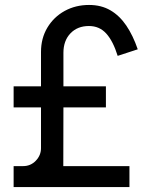

<svg xmlns="http://www.w3.org/2000/svg" viewBox="-20 -755 611 775"><path d="M35 0V-84.5H73.5Q103.5 -84.5 124.5 -106.2Q145.5 -128 145.5 -157V-321.5H35V-406.5H145.5V-545.5Q145.5 -600.5 171.2 -643.5Q197 -686.5 241 -710.8Q285 -735 339.5 -735Q388.5 -735 425.5 -713.5Q462.5 -692 489.8 -651.8Q517 -611.5 536 -556L455 -529.5Q436.5 -589 409 -619.5Q381.5 -650 339 -650Q292.5 -650 264.2 -620.2Q236 -590.5 236 -542V-406.5H407.5V-321.5H236L235.5 -84.5H502.5V0Z"/></svg>

Font: Cns Manrope Med
Style: Regular
Weight: 500
Designer: Mikhail Sharanda
Foundry: Mikhail Sharanda
Version: Version 4.504